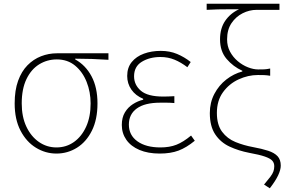

<svg xmlns="http://www.w3.org/2000/svg" viewBox="-20 -814 1533 1034"><path d="M284 13Q225 13 173.5 -18.5Q122 -50 90.5 -110.5Q59 -171 59 -257Q59 -328 77.5 -379Q96 -430 128 -462.5Q160 -495 201 -511Q242 -527 287 -527H564V-492Q518 -495 474.5 -496.5Q431 -498 385 -498V-494Q441 -463 473 -403Q505 -343 505 -257Q505 -171 475 -110.5Q445 -50 394.5 -18.5Q344 13 284 13ZM284 -20Q337 -20 378.5 -49.5Q420 -79 444 -132Q468 -185 468 -257Q468 -319 446.5 -373Q425 -427 384.5 -460.5Q344 -494 286 -494Q234 -494 191 -467.5Q148 -441 122.5 -388Q97 -335 97 -257Q97 -185 122 -132Q147 -79 189.5 -49.5Q232 -20 284 -20Z M840 13Q777 13 731 -6.5Q685 -26 660.5 -61Q636 -96 636 -141Q636 -181 652.5 -208.5Q669 -236 695.5 -253Q722 -270 751 -277V-282Q710 -299 687.5 -331.5Q665 -364 665 -405Q665 -450 689.5 -480Q714 -510 755 -525Q796 -540 846 -540Q894 -540 933.5 -523.5Q973 -507 1007 -480L989 -452Q955 -478 920 -492.5Q885 -507 844 -507Q786 -507 744 -481.5Q702 -456 702 -403Q702 -357 738.5 -325.5Q775 -294 859 -294Q874 -294 886.5 -294.5Q899 -295 919 -296V-259Q896 -261 879 -261Q862 -261 843 -261Q760 -261 717 -230Q674 -199 674 -143Q674 -86 720 -53Q766 -20 844 -20Q893 -20 930 -34.5Q967 -49 1009 -84L1029 -56Q984 -19 941.5 -3Q899 13 840 13Z M1433 200 1402 180Q1424 154 1436 138Q1448 122 1452.5 109Q1457 96 1457 81Q1457 63 1446 51Q1435 39 1406 29Q1377 19 1322 9Q1265 -2 1216.5 -24.5Q1168 -47 1139 -90.5Q1110 -134 1110 -205Q1110 -262 1134.5 -308.5Q1159 -355 1199 -386Q1239 -417 1285 -429V-433Q1236 -455 1200.5 -496.5Q1165 -538 1165 -602Q1165 -661 1192.5 -701.5Q1220 -742 1267 -764Q1231 -764 1205 -764Q1179 -764 1153.5 -763.5Q1128 -763 1093 -761V-794H1485V-761H1363Q1323 -761 1286.5 -742.5Q1250 -724 1226.5 -689Q1203 -654 1203 -602Q1203 -565 1219 -535.5Q1235 -506 1260.5 -484.5Q1286 -463 1315.5 -451.5Q1345 -440 1371 -440Q1391 -440 1403 -440.5Q1415 -441 1435 -445V-406Q1417 -409 1403 -409.5Q1389 -410 1369 -410Q1316 -410 1265 -386.5Q1214 -363 1181 -317.5Q1148 -272 1148 -206Q1148 -142 1176 -104.5Q1204 -67 1248.5 -49Q1293 -31 1342 -22Q1391 -13 1424.5 -2Q1458 9 1475 27.5Q1492 46 1492 78Q1492 100 1478 130Q1464 160 1433 200Z"/></svg>

Font: Noto Sans KR Thin
Style: Regular
Weight: 100
Designer: Ryoko NISHIZUKA 西塚涼子 (kana, bopomofo & ideographs); Paul D. Hunt (Latin, Greek & Cyrillic); Sandoll Communications 산돌커뮤니
Foundry: Adobe
Version: Version 2.004-H2;hotconv 1.0.118;makeotfexe 2.5.65603